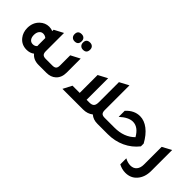

<svg xmlns="http://www.w3.org/2000/svg" viewBox="39 -1483 2483 2483"><g transform="rotate(45 1280.5 -242.0)"><path d="M482.9 -121.1H573.2V0H471.2Q378.4 0 327.1 -62Q284.2 -28.8 222.2 -28.8Q130.4 -28.8 75.2 -98.1Q30.3 -155.3 29.8 -234.9Q29.8 -334 94.2 -396Q148.4 -447.8 219.2 -448.2Q256.3 -448.2 287.1 -434.1V-460L412.1 -525.9V-192.9Q412.1 -153.8 428.5 -137.5Q444.8 -121.1 482.9 -121.1ZM287.1 -308.1Q261.2 -330.1 228 -330.1Q194.8 -330.1 174.3 -303Q153.8 -275.9 153.8 -231.9Q153.8 -188 173.8 -162.1Q193.8 -136.2 229 -136.2Q267.1 -136.2 288.1 -162.1Q287.1 -169.9 287.1 -187Z M585 -544.9Q555.2 -544.9 537.1 -563Q519 -581.1 519 -611.8Q519 -676.8 585 -676.8Q614.7 -676.8 632.3 -659.4Q649.9 -642.1 649.9 -611.8Q649.9 -544.9 585 -544.9ZM738.8 -544.9Q709 -544.9 690.9 -563Q672.9 -581.1 672.9 -611.8Q672.9 -676.8 738.8 -676.8Q768.6 -676.8 786.4 -659.4Q804.2 -642.1 804.2 -611.8Q803.7 -544.9 738.8 -544.9ZM513.2 0V-121.1H603Q641.1 -121.1 657 -137.5Q672.9 -153.8 672.9 -192.9V-377.9L798.8 -443.8V-187Q798.8 -96.2 743.2 -44.9Q694.3 0 614.7 0Z M1559.6 -121.1H1649.9V0H1547.9Q1469.7 0 1420.9 -43.9Q1365.7 0 1285.6 0H908.7L971.7 -121.1H1103.5V-448.2L1229.5 -515.1V-121.1H1278.8Q1324.7 -121.1 1344.2 -141.1Q1363.8 -161.1 1363.8 -209V-578.1L1489.7 -645V-192.9Q1489.7 -153.8 1505.6 -137.5Q1521.5 -121.1 1559.6 -121.1Z M1589.8 0V-121.1H1738.8Q1914.6 -121.1 2018.6 -226.1Q1950.7 -345.2 1853.5 -345.2Q1773.4 -345.2 1678.7 -257.8V-369.1Q1762.7 -460.9 1868.7 -460.9Q1946.8 -460.9 2020.8 -404.1Q2094.7 -347.2 2151.9 -242.2V-191.9Q2080.1 -100.1 1972.4 -50Q1864.7 0 1737.8 0Z M2471.2 -62Q2471.2 54.2 2407.2 126Q2348.1 192.9 2251 192.9Q2188 192.9 2127.9 161.1V50.8Q2179.7 79.6 2230 80.1Q2285.2 80.1 2315.7 44.4Q2346.2 8.8 2346.2 -54.2V-377L2471.2 -443.8Z"/></g></svg>

Font: Tajawal
Style: Bold
Weight: 700
Designer: Boutros Fonts
Foundry: Created by Boutros International 2017
Version: Version 1.700